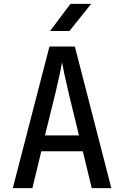

<svg xmlns="http://www.w3.org/2000/svg" viewBox="-20 -970 640 990"><path d="M338 -810 450 -950H343L238 -810ZM147 0 193 -190H407L453 0H554L366 -730H235L46 0ZM266 -491C285 -570 297 -629 300 -649C303 -629 315 -570 334 -490L387 -272H212Z"/></svg>

Font: Tekne LDO Medium
Style: Regular
Weight: 500
Monospace: yes
Designer: Alessio Laiso, Mario Rullo, Paolo Rosset
Foundry: Alessio Laiso
Version: Version 1.000;hotconv 1.0.109;makeotfexe 2.5.65596